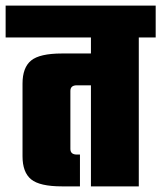

<svg xmlns="http://www.w3.org/2000/svg" viewBox="-40 -662 573 682"><path d="M513 -642V-529H453V0H283V-359H233Q210 -359 210 -339V-133Q210 -113 233 -113H244V0H180Q101 0 70.5 -25Q40 -50 40 -107V-365Q40 -422 70.5 -447Q101 -472 180 -472H283V-529H-20V-642Z"/></svg>

Font: Teko
Style: Bold
Weight: 700
Designer: Manushi Parikh, Jonny Pinhorn
Foundry: Indian Type Foundry
Version: Version 1.106;PS 1.0;hotconv 1.0.78;makeotf.lib2.5.61930; tt